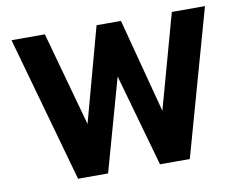

<svg xmlns="http://www.w3.org/2000/svg" viewBox="-76 -803 1146 907"><g transform="rotate(-10 496.5 -349.5)"><path d="M32 -699H192L317 -247L440 -699H557L676 -247L801 -699H960L764 0H621L496 -443L372 0H228Z"/></g></svg>

Font: Prompt SemiBold
Style: Regular
Weight: 600
Designer: Katatrad Team
Foundry: CadsonDemak
Version: Version 1.001